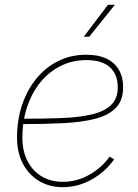

<svg xmlns="http://www.w3.org/2000/svg" viewBox="-20 -776 578 804"><path d="M242.7 7.8Q186 7.8 142.8 -18.6Q99.6 -44.9 75.4 -91.6Q51.3 -138.2 51.3 -199.2Q51.3 -273.4 72.5 -336.7Q93.8 -399.9 132.6 -447.3Q171.4 -494.6 224.6 -520.8Q277.8 -546.9 341.8 -546.9Q392.1 -546.9 426.3 -530.3Q460.4 -513.7 478 -483.2Q495.6 -452.6 495.6 -411.1Q495.6 -356 465.6 -324.7Q435.5 -293.5 379.6 -278.8Q323.7 -264.2 245.1 -260.3Q166.5 -256.3 69.8 -256.3V-278.8Q160.6 -278.8 234.9 -281.5Q309.1 -284.2 362.3 -296.4Q415.5 -308.6 444.3 -335.4Q473.1 -362.3 473.1 -410.2Q473.1 -464.4 440.2 -494.4Q407.2 -524.4 341.8 -524.4Q283.2 -524.4 233.9 -499.8Q184.6 -475.1 148.9 -431.2Q113.3 -387.2 93.5 -327.9Q73.7 -268.6 73.7 -199.2Q73.7 -143.6 95 -102.1Q116.2 -60.5 154.3 -37.6Q192.4 -14.6 242.7 -14.6Q301.8 -14.6 354 -44.2Q406.2 -73.7 439 -120.1L458 -108.9Q422.9 -58.1 365.2 -25.1Q307.6 7.8 242.7 7.8ZM330.6 -622.1 432.1 -755.9H460.9L353.5 -622.1Z"/></svg>

Font: Inter 18pt Thin
Style: Italic
Weight: 250
Italic angle: -9.3988°
Version: Version 4.001;git-66647c0bb